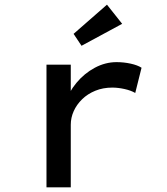

<svg xmlns="http://www.w3.org/2000/svg" viewBox="-20 -802 715 822"><path d="M179 0V-525H283V-341L258 -357Q273 -406 307 -447Q341 -488 386 -512Q431 -536 479 -536Q510 -536 539.5 -529.5Q569 -523 586 -512L559 -404Q540 -415 512.5 -421Q485 -427 461 -427Q421 -427 388 -413.5Q355 -400 331.5 -377Q308 -354 295.5 -326Q283 -298 283 -268V0ZM329 -606 295 -657 438 -782 503 -700Z"/></svg>

Font: Lexend Peta
Style: Regular
Weight: 400
Designer: Bonnie Shaver-Troup, Thomas Jockin
Foundry: Lexend
Version: Version 1.007